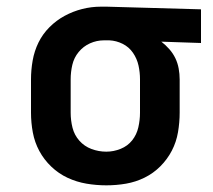

<svg xmlns="http://www.w3.org/2000/svg" viewBox="-20 -548 640 576"><path d="M299 8Q269 8 239.5 3Q210 -2 183 -14.5Q156 -27 134 -48Q112 -69 98 -95Q84 -121 78.5 -150.5Q73 -180 73 -210V-310Q73 -338 78 -366.5Q83 -395 95.5 -420.5Q108 -446 128.5 -466.5Q149 -487 174 -500.5Q199 -514 226.5 -521Q254 -528 283 -528H300L583 -520V-419L464 -423Q477 -413 488 -400.5Q499 -388 506 -373.5Q513 -359 516 -342.5Q519 -326 519 -310V-210Q519 -181 514 -151.5Q509 -122 495.5 -96Q482 -70 461 -49Q440 -28 413.5 -15Q387 -2 358 3Q329 8 299 8ZM299 -93Q321 -93 342 -101.5Q363 -110 376.5 -127Q390 -144 395 -166Q400 -188 400 -210V-310Q400 -331 395.5 -351.5Q391 -372 379 -389.5Q367 -407 348 -416.5Q329 -426 308 -427H292Q270 -427 250 -418Q230 -409 216 -392Q202 -375 197 -353.5Q192 -332 192 -310V-210Q192 -187 197.5 -165Q203 -143 218 -126Q233 -109 254.5 -101Q276 -93 299 -93Z"/></svg>

Font: Iosevka Book
Style: Bold
Weight: 700
Designer: Belleve Invis
Foundry: Belleve Invis
Version: Version 28.0.7; ttfautohint (v1.8.3)